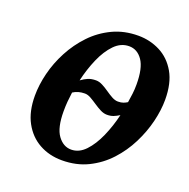

<svg xmlns="http://www.w3.org/2000/svg" viewBox="-130 -850 972 986"><g transform="rotate(20 356.0 -357.0)"><path d="M310 11Q241 11 186 -19.5Q131 -50 99 -109Q67 -168 67 -254Q67 -313 83 -377.5Q99 -442 131.5 -503.5Q164 -565 211.5 -615Q259 -665 322 -695Q385 -725 462 -725Q526 -725 581 -697Q636 -669 669.5 -611Q703 -553 703 -462Q703 -406 687.5 -342Q672 -278 640.5 -215.5Q609 -153 562 -102Q515 -51 452 -20Q389 11 310 11ZM478 -371Q495 -371 507 -375.5Q519 -380 528 -386Q532 -411 535 -434.5Q538 -458 538 -486Q538 -575 509.5 -616.5Q481 -658 436 -658Q391 -658 356 -622Q321 -586 296 -528.5Q271 -471 256 -406Q275 -420 293 -427.5Q311 -435 336 -435Q353 -435 371.5 -425.5Q390 -416 408.5 -403Q427 -390 444.5 -380.5Q462 -371 478 -371ZM336 -57Q379 -57 413.5 -93.5Q448 -130 473.5 -188Q499 -246 514 -310Q498 -300 483 -294Q468 -288 448 -288Q430 -288 411.5 -297.5Q393 -307 374.5 -319.5Q356 -332 338.5 -342Q321 -352 305 -352Q268 -352 241 -334Q237 -305 235 -281Q233 -257 233 -229Q233 -139 263 -98Q293 -57 336 -57Z"/></g></svg>

Font: Noto Serif Condensed ExtraBold
Style: Italic
Weight: 800
Width: 3
Italic angle: -12°
Designer: Monotype Design Team
Foundry: Monotype Imaging Inc.
Version: Version 2.014; ttfautohint (v1.8.4.7-5d5b)